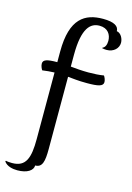

<svg xmlns="http://www.w3.org/2000/svg" viewBox="-176 -895 836 1219"><g transform="rotate(15 242.0 -285.0)"><path d="M134 27C134 150 113 214 22 214C10 214 -11 213 -19 210L-22 215C-3 243 36 250 66 250C130 250 168 224 168 191C215 191 224 149 224 68V-407C259 -404 289 -399 350 -399C423 -399 456 -406 456 -434C456 -448 448 -466 442 -474C413 -469 377 -467 341 -467C293 -467 258 -471 224 -474V-551C224 -729 275 -772 334 -772C389 -772 412 -734 412 -693C412 -667 403 -648 387 -642V-638C398 -636 408 -635 416 -635C462 -635 493 -666 493 -702C493 -727 478 -762 448 -767C448 -799 418 -820 344 -820C226 -820 134 -767 134 -549V-479C65 -479 41 -470 41 -445C41 -430 49 -412 55 -404C79 -408 110 -410 134 -411Z"/></g></svg>

Font: Milonga
Style: Regular
Weight: 400
Designer: Pablo Impallari, Brenda Gallo, Rodrigo Fuenzalida
Foundry: Pablo Impallari, Brenda Gallo, Rodrigo Fuenzalida
Version: Version 1.000